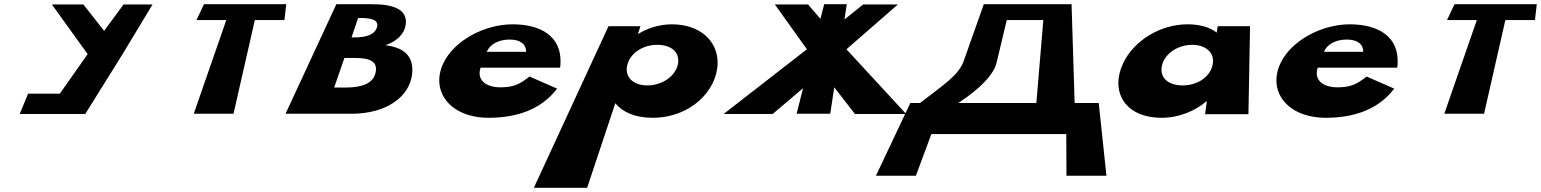

<svg xmlns="http://www.w3.org/2000/svg" viewBox="-20 -540 7288 908"><path d="M225.4 -519 394.5 -284 262.8 -97H112.8L73.2 -1H195.2H383.2L562.1 -288L701.4 -519H564.4L472.3 -394L374.4 -519Z M909.1 -445H1050.1L896.3 -2H1084.3L1185.1 -445H1325.1L1333.6 -520H944.6Z M1570.6 -520 1330.3 -2H1641.3C1811.3 -2 1918 -85 1929.2 -191C1938 -281 1883.4 -316 1802.9 -326C1862.1 -347 1892.6 -383 1898.7 -423C1909.1 -497 1837.6 -520 1741.6 -520ZM1642.5 -363 1673.6 -455H1684.6C1742.6 -455 1770.8 -443 1763.2 -413C1753.7 -377 1715.5 -363 1653.5 -363ZM1560.3 -126 1608.7 -266H1657.7C1731.7 -266 1767.9 -248 1756 -196C1745.5 -147 1695.3 -126 1614.3 -126Z M2628.7 -220C2629.3 -224 2630.7 -233 2630.6 -239C2637.3 -368 2538 -425 2404 -425C2271 -425 2126.3 -348 2075.6 -239C2015.7 -109 2107.4 17 2291.4 17C2426.4 17 2541.7 -24 2614.5 -121L2484.2 -178C2432 -137 2403.4 -127 2342.4 -127C2293.4 -127 2230.3 -152 2252.7 -220ZM2282.1 -295C2295.2 -328 2335 -353 2390 -353C2438 -353 2468 -333 2468.1 -295Z M3373.7 -240C3375.4 -349 3287 -425 3158 -425C3098 -425 3040.1 -406 2999.1 -380H2997.1L3008.7 -416H2857.7L2504.7 348H2756.7L2890 -52C2924.4 -9 2984.4 17 3066.4 17C3243.4 17 3370.7 -109 3373.7 -240ZM3186.7 -240C3176.7 -181 3112.8 -136 3040.8 -136C2970.8 -136 2928.7 -181 2948.7 -240C2965.8 -293 3024.2 -328 3088.2 -328C3155.2 -328 3194.8 -293 3186.7 -240Z M4265.2 -1 3983 -307 4226.4 -519H4062.4L3973.6 -448L3984.6 -520H3877.6L3860 -451L3801.4 -519H3644.4L3796 -307L3402.2 -1H3634.2L3777.8 -123L3747.3 -2H3906.3L3925.4 -127L4023.2 -1Z M4693.6 -246 4741.1 -445H4914.1L4881.1 -53H4512.1C4616.5 -121 4682.1 -190 4693.6 -246ZM5176.1 -53H5062.1L5047.6 -520H4632.6L4535.6 -246C4508.4 -179 4434.5 -134 4331.1 -53H4285.1L4122.5 291H4311.5L4384.6 94H5022.6L5023.5 291H5212.5Z M5290.6 -239C5230.5 -108 5297.4 17 5474.4 17C5557.4 17 5634.6 -17 5685.3 -61H5687.3L5679 0H5884L5891.7 -416H5738.7L5734.1 -386C5700.9 -411 5655 -425 5596 -425C5467 -425 5341.3 -348 5290.6 -239ZM5477.6 -239C5495.8 -293 5556.2 -328 5618.2 -328C5680.2 -328 5723.8 -293 5715.6 -239C5707.7 -181 5646.8 -136 5573.8 -136C5495.8 -136 5458.7 -181 5477.6 -239Z M6587.7 -220C6588.3 -224 6589.7 -233 6589.6 -239C6596.3 -368 6497 -425 6363 -425C6230 -425 6085.3 -348 6034.6 -239C5974.7 -109 6066.4 17 6250.4 17C6385.4 17 6500.7 -24 6573.5 -121L6443.2 -178C6391 -137 6362.4 -127 6301.4 -127C6252.4 -127 6189.3 -152 6211.7 -220ZM6241.1 -295C6254.2 -328 6294 -353 6349 -353C6397 -353 6427 -333 6427.1 -295Z M6823.1 -445H6964.1L6810.3 -2H6998.3L7099.1 -445H7239.1L7247.6 -520H6858.6Z"/></svg>

Font: Hussar Milosc
Style: Obl
Weight: 700
Foundry: Cannot Into Space Fonts
Version: Version 1.02